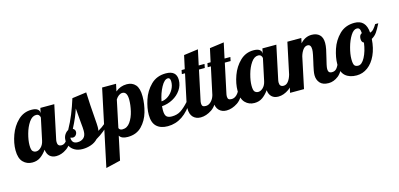

<svg xmlns="http://www.w3.org/2000/svg" viewBox="-90 -1162 3979 1916"><g transform="rotate(-15 1899.5 -204.0)"><path d="M-13 -155Q-13 -229 16.5 -310.5Q46 -392 104.5 -448.5Q163 -505 244 -505Q285 -505 305 -491Q325 -477 325 -454V-447L336 -500H480L408 -160Q404 -145 404 -128Q404 -85 445 -85Q473 -85 493.5 -111Q514 -137 526 -179H568Q531 -71 476.5 -32.5Q422 6 367 6Q325 6 299.5 -17.5Q274 -41 269 -86Q240 -45 204.5 -19.5Q169 6 120 6Q63 6 25 -33Q-13 -72 -13 -155ZM268 -179 316 -405Q316 -418 306 -430.5Q296 -443 275 -443Q235 -443 203 -396.5Q171 -350 153 -284.5Q135 -219 135 -169Q135 -119 149.5 -105Q164 -91 185 -91Q210 -91 234.5 -114.5Q259 -138 268 -179Z M494 -122Q494 -155 509.5 -179.5Q525 -204 547 -215Q586 -285 615 -356.5Q644 -428 670 -511L818 -531Q823 -403 835 -254Q840 -194 840 -167Q840 -144 836 -129Q883 -156 908 -179H950Q886 -105 797 -54Q768 -23 725.5 -8.5Q683 6 640 6Q592 6 559 -12.5Q526 -31 510 -60.5Q494 -90 494 -122ZM695 -166Q695 -196 689 -250Q679 -364 676 -403Q652 -324 595 -214Q618 -202 618 -179Q618 -160 605.5 -145Q593 -130 574 -130Q553 -130 547 -143Q547 -107 561.5 -90Q576 -73 608 -73Q645 -73 670 -95Q695 -117 695 -166Z M984 -537H1128L1112 -462Q1162 -505 1229 -505Q1285 -505 1318 -468Q1351 -431 1351 -347Q1351 -268 1328 -187.5Q1305 -107 1250 -50.5Q1195 6 1105 6Q1041 6 1020 -30L968 214L817 250ZM1214 -350Q1214 -433 1164 -433Q1146 -433 1127.5 -420Q1109 -407 1095 -384L1036 -104Q1044 -81 1074 -81Q1122 -81 1153.5 -126Q1185 -171 1199.5 -233.5Q1214 -296 1214 -350Z M1363 -153Q1363 -222 1390 -305Q1417 -388 1478 -448.5Q1539 -509 1633 -509Q1743 -509 1743 -413Q1743 -357 1711 -310Q1679 -263 1626 -234.5Q1573 -206 1513 -202Q1511 -172 1511 -162Q1511 -113 1528 -95.5Q1545 -78 1583 -78Q1637 -78 1675.5 -103Q1714 -128 1760 -179H1794Q1683 6 1519 6Q1445 6 1404 -32.5Q1363 -71 1363 -153ZM1666 -415Q1666 -456 1641 -456Q1605 -456 1570.5 -393Q1536 -330 1521 -250Q1558 -252 1591.5 -276Q1625 -300 1645.5 -337Q1666 -374 1666 -415Z M1752 -114Q1752 -139 1760 -179L1820 -460H1787L1795 -500H1828L1858 -638L2006 -658L1972 -500H2032L2024 -460H1964L1900 -160Q1896 -145 1896 -128Q1896 -108 1905.5 -99.5Q1915 -91 1937 -91Q1966 -91 1991 -115.5Q2016 -140 2027 -179H2069Q2032 -71 1974 -32.5Q1916 6 1859 6Q1811 6 1781.5 -24Q1752 -54 1752 -114Z M2019 -114Q2019 -139 2027 -179L2087 -460H2054L2062 -500H2095L2125 -638L2273 -658L2239 -500H2299L2291 -460H2231L2167 -160Q2163 -145 2163 -128Q2163 -108 2172.5 -99.5Q2182 -91 2204 -91Q2233 -91 2258 -115.5Q2283 -140 2294 -179H2336Q2299 -71 2241 -32.5Q2183 6 2126 6Q2078 6 2048.5 -24Q2019 -54 2019 -114Z M2281 -155Q2281 -229 2310.5 -310.5Q2340 -392 2398.5 -448.5Q2457 -505 2538 -505Q2579 -505 2599 -491Q2619 -477 2619 -454V-447L2630 -500H2774L2702 -160Q2698 -145 2698 -128Q2698 -85 2739 -85Q2767 -85 2787.5 -111Q2808 -137 2820 -179H2862Q2825 -71 2770.5 -32.5Q2716 6 2661 6Q2619 6 2593.5 -17.5Q2568 -41 2563 -86Q2534 -45 2498.5 -19.5Q2463 6 2414 6Q2357 6 2319 -33Q2281 -72 2281 -155ZM2562 -179 2610 -405Q2610 -418 2600 -430.5Q2590 -443 2569 -443Q2529 -443 2497 -396.5Q2465 -350 2447 -284.5Q2429 -219 2429 -169Q2429 -119 2443.5 -105Q2458 -91 2479 -91Q2504 -91 2528.5 -114.5Q2553 -138 2562 -179Z M3063 -107Q3063 -128 3068 -154.5Q3073 -181 3078.5 -206Q3084 -231 3086 -238Q3094 -273 3101 -307Q3108 -341 3108 -362Q3108 -413 3072 -413Q3046 -413 3026 -387.5Q3006 -362 2994 -321L2926 0H2782L2888 -500H3032L3021 -448Q3071 -504 3138 -504Q3189 -504 3219 -476Q3249 -448 3249 -391Q3249 -362 3242 -326.5Q3235 -291 3222 -240Q3214 -209 3207.5 -179.5Q3201 -150 3201 -133Q3201 -113 3210 -102Q3219 -91 3241 -91Q3271 -91 3289 -112.5Q3307 -134 3325 -179H3367Q3330 -69 3281.5 -31.5Q3233 6 3181 6Q3120 6 3091.5 -26.5Q3063 -59 3063 -107Z M3311 -154Q3311 -223 3338 -305.5Q3365 -388 3426 -448.5Q3487 -509 3582 -509Q3700 -509 3709 -374Q3731 -379 3748 -398.5Q3765 -418 3780 -443H3812Q3785 -389 3764 -358.5Q3743 -328 3709 -309Q3703 -215 3670.5 -144Q3638 -73 3586 -34.5Q3534 4 3471 4Q3397 4 3354 -34Q3311 -72 3311 -154ZM3624 -294Q3600 -303 3600 -339Q3600 -378 3628 -391Q3626 -423 3617.5 -435.5Q3609 -448 3590 -448Q3557 -448 3527 -400.5Q3497 -353 3478.5 -285.5Q3460 -218 3460 -167Q3460 -119 3471 -102.5Q3482 -86 3511 -86Q3548 -86 3580 -146Q3612 -206 3624 -294Z"/></g></svg>

Font: Lobster
Style: Regular
Weight: 400
Designer: Impallari Type
Foundry: Impallari Type
Version: Version 2.100